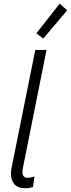

<svg xmlns="http://www.w3.org/2000/svg" viewBox="-20 -1026 388 1052"><path d="M40 -74.2Q40 -91.3 43.5 -106.9L173.3 -752H234.9L105 -103.5Q103 -93.8 103 -84Q103 -51.8 130.9 -51.8Q140.1 -51.8 151.1 -54.2Q162.1 -56.6 168.9 -60.1L160.6 -1.5Q141.6 5.4 117.2 5.4Q78.1 5.4 59.1 -16.4Q40 -38.1 40 -74.2ZM179.7 -843.8 307.1 -1006.3 348.1 -969.2 216.8 -814.5Z"/></svg>

Font: Reddit Sans Vanilla Light
Style: Italic
Weight: 300
Italic angle: -11.25°
Designer: Stephen Hutchings
Version: Version 1.013